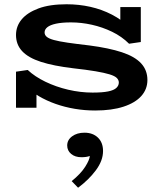

<svg xmlns="http://www.w3.org/2000/svg" viewBox="-20 -504 757 900"><path d="M426 14Q377 14 330 6Q283 -2 240.5 -17Q198 -32 161.5 -53.5Q125 -75 98 -103L151 -117V1H55V-168L110 -176Q143 -145 192.5 -121Q242 -97 299.5 -83.5Q357 -70 414 -70Q460 -70 487 -75.5Q514 -81 525.5 -92Q537 -103 537 -117Q537 -129 527.5 -138.5Q518 -148 493.5 -155.5Q469 -163 427.5 -170Q386 -177 323 -184Q231 -195 172 -214Q113 -233 84 -264Q55 -295 55 -340Q55 -381 81.5 -413Q108 -445 160.5 -464.5Q213 -484 292 -484Q350 -484 403.5 -472Q457 -460 504.5 -435.5Q552 -411 593 -371L544 -352V-471H640V-307L585 -299Q551 -333 505.5 -355Q460 -377 410.5 -388Q361 -399 313 -399Q270 -399 242.5 -393Q215 -387 202 -376.5Q189 -366 189 -352Q189 -340 199 -331.5Q209 -323 232.5 -316.5Q256 -310 297 -304Q338 -298 399 -291Q491 -279 551.5 -259Q612 -239 641.5 -207Q671 -175 671 -129Q671 -86 642.5 -54Q614 -22 559 -4Q504 14 426 14ZM463 204Q463 249 429.5 294Q396 339 346 376L316 345Q359 310 379.5 277.5Q400 245 401 227Q394 230 383.5 231.5Q373 233 362 233Q332 233 313.5 217.5Q295 202 295 178Q295 152 318 135Q341 118 376 118Q415 118 439 141Q463 164 463 204Z"/></svg>

Font: BioRhyme SemiExpanded
Style: Bold
Weight: 700
Width: 6
Designer: Aoife Mooney
Foundry: Aoife Mooney Type
Version: Version 1.600;gftools[0.9.33]